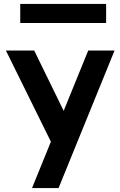

<svg xmlns="http://www.w3.org/2000/svg" viewBox="-20 -757 613 977"><path d="M143 200 239 -36 10 -500H154L304 -193L429 -500H563L278 200ZM83 -640V-737H520V-640Z"/></svg>

Font: Panamera
Style: Bold
Weight: 700
Designer: Bastien Sozeau
Foundry: NBR — Bastien Sozeau
Version: Version 3.002; ttfautohint (v1.8.4.7-5d5b);gftools[0.9.33]